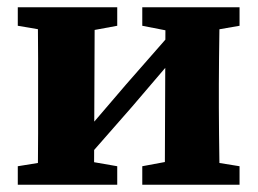

<svg xmlns="http://www.w3.org/2000/svg" viewBox="-20 -509 710 529"><path d="M29 0V-51L128 -67H211L303 -51V0ZM372 0V-51L458 -67H541L640 -51V0ZM83 0Q84 -25 84.5 -62.5Q85 -100 85 -140Q85 -180 85 -212V-276Q85 -309 85 -348.5Q85 -388 84.5 -426Q84 -464 83 -489H241L239 0ZM201 -52 161 -110H185L328 -277L470 -439L505 -379H484L343 -214ZM434 0 436 -489H586Q585 -464 584.5 -426Q584 -388 583.5 -348.5Q583 -309 583 -276V-212Q583 -180 583.5 -140Q584 -100 584.5 -62.5Q585 -25 586 0ZM29 -438V-489H303V-438L211 -421H129ZM372 -438V-489H640V-438L542 -421H459Z"/></svg>

Font: Source Serif 4 18pt
Style: Bold
Weight: 700
Designer: Frank Grießhammer
Foundry: Adobe Systems Incorporated
Version: Version 4.004;hotconv 1.0.116;makeotfexe 2.5.65601